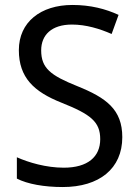

<svg xmlns="http://www.w3.org/2000/svg" viewBox="-20 -744 557 774"><path d="M473 -191C473 -303 408 -350 291 -397C184 -440 146 -469 146 -541C146 -603 188 -645 270 -645C327 -645 382 -628 430 -607L458 -684C406 -708 345 -724 272 -724C144 -724 56 -655 56 -542C56 -431 117 -374 228 -330C346 -283 384 -253 384 -183C384 -112 334 -68 237 -68C166 -68 95 -89 48 -110V-24C91 -2 158 10 233 10C380 10 473 -64 473 -191Z"/></svg>

Font: Noto Sans Thai
Style: Regular
Weight: 400
Designer: Monotype Design Team
Foundry: Monotype Imaging Inc.
Version: Version 1.901